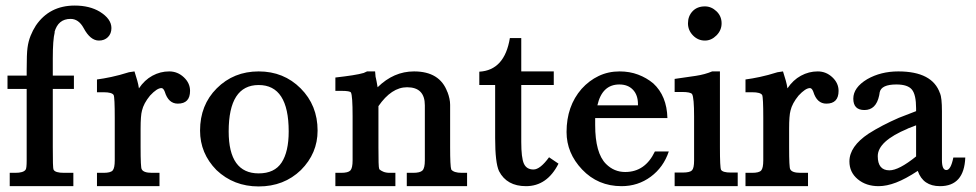

<svg xmlns="http://www.w3.org/2000/svg" viewBox="-20 -670 3513 691"><path d="M246 -350H170V-141Q170 -103 170.5 -83Q171 -63 173 -59Q179 -48 210 -48H244V0H15V-48H35Q64 -48 72 -59Q76 -63 76 -93V-350H7V-398H76V-418Q76 -477 79 -498Q82 -521 90 -541Q98 -561 109 -578Q158 -650 249 -650Q302 -650 339 -628Q381 -602 381 -569Q381 -549 368.5 -536.5Q356 -524 336 -524Q305 -524 281 -569Q263 -602 234 -602Q189 -602 176 -554H177Q170 -527 170 -460V-398H246Z M464 -413Q470 -394 474 -380Q478 -366 480 -352Q500 -382 528.5 -397.5Q557 -413 589 -413Q619 -413 641.5 -392Q664 -371 664 -343Q664 -297 620 -297Q586 -297 573 -340Q568 -353 561 -353Q545 -353 520 -326Q497 -298 491 -272Q486 -254 486 -207V-141Q486 -66 490 -61Q496 -48 527 -48H554V0H329V-48H353Q378 -48 385.5 -56.5Q393 -65 393 -93V-245Q393 -320 389 -328Q383 -338 353 -338H329V-384Q352 -387 380.5 -393Q409 -399 444 -410Z M700 -200Q700 -292 760 -352Q821 -413 911 -413Q1001 -413 1062 -352Q1123 -291 1123 -200Q1123 -118 1063 -58Q1002 1 911 1Q821 1 759 -58Q700 -118 700 -200ZM803 -197Q803 -46 911 -46Q968 -46 993.5 -85Q1019 -124 1019 -197Q1019 -364 911 -364Q803 -364 803 -197Z M1330 -413 1332 -390V-393Q1334 -385 1335.5 -376Q1337 -367 1339 -356Q1397 -413 1470 -413Q1563 -413 1590 -339V-340Q1600 -314 1600 -293V-140Q1600 -72 1604 -60Q1613 -48 1642 -48H1661V0H1444V-48H1467Q1492 -48 1500.5 -56.5Q1509 -65 1509 -93V-291Q1509 -356 1445 -356Q1389 -356 1342 -288V-140Q1342 -105 1342.5 -85.5Q1343 -66 1345 -61Q1350 -56 1359.5 -52Q1369 -48 1383 -48H1403V0H1187V-48H1208Q1233 -48 1241 -56.5Q1249 -65 1249 -93V-251Q1249 -326 1243 -337Q1240 -343 1208 -343H1187V-391Q1222 -395 1248 -399Q1274 -403 1291 -408H1290L1301 -413Z M1856 -364V-159Q1856 -102 1865.5 -81Q1875 -60 1900 -60Q1924 -60 1956 -104L1990 -81Q1949 0 1873 0Q1804 0 1776 -54Q1762 -84 1762 -173V-364H1705V-412Q1796 -417 1815 -533H1856V-413H1973V-364Z M2122 -245V-220Q2122 -119 2161 -80Q2190 -51 2230 -51Q2302 -51 2337 -125H2387Q2368 -68 2322 -34Q2276 0 2217 0Q2132 0 2075 -60Q2019 -119 2019 -195Q2019 -288 2073 -350Q2100 -380 2134.5 -396.5Q2169 -413 2210 -413Q2246 -413 2276.5 -401.5Q2307 -390 2331 -370Q2380 -325 2382 -245ZM2276 -291V-295Q2276 -328 2258 -347Q2240 -366 2209 -366Q2147 -366 2130 -291Z M2456 -586Q2456 -612 2472.5 -629.5Q2489 -647 2517 -647Q2540 -647 2558.5 -629.5Q2577 -612 2577 -586Q2577 -561 2558.5 -542.5Q2540 -524 2517 -524Q2492 -524 2474 -542.5Q2456 -561 2456 -586ZM2571 -140Q2571 -67 2575 -59Q2581 -49 2610 -49H2635V0H2408V-49H2437Q2463 -49 2470.5 -57Q2478 -65 2478 -92V-251Q2478 -318 2471 -331Q2466 -339 2434 -339H2408V-386Q2451 -392 2484 -397Q2517 -402 2543 -413H2571Z M2798 -413Q2804 -394 2808 -380Q2812 -366 2814 -352Q2834 -382 2862.5 -397.5Q2891 -413 2923 -413Q2953 -413 2975.5 -392Q2998 -371 2998 -343Q2998 -297 2954 -297Q2920 -297 2907 -340Q2902 -353 2895 -353Q2879 -353 2854 -326Q2831 -298 2825 -272Q2820 -254 2820 -207V-141Q2820 -66 2824 -61Q2830 -48 2861 -48H2888V0H2663V-48H2687Q2712 -48 2719.5 -56.5Q2727 -65 2727 -93V-245Q2727 -320 2723 -328Q2717 -338 2687 -338H2663V-384Q2686 -387 2714.5 -393Q2743 -399 2778 -410Z M3454 -103Q3450 0 3363 0Q3302 0 3283 -55Q3239 -26 3205 -13Q3171 0 3142 0Q3097 0 3067 -25Q3037 -50 3037 -89Q3037 -143 3106 -189Q3153 -219 3215 -246L3277 -270V-280Q3277 -329 3262 -347.5Q3247 -366 3206 -366Q3152 -366 3146 -338Q3146 -335 3145 -331.5Q3144 -328 3144 -326Q3133 -274 3091 -274Q3051 -274 3051 -315Q3051 -355 3101 -385Q3150 -413 3213 -413Q3336 -413 3363 -334V-335Q3370 -318 3370 -270V-94Q3370 -58 3386 -58Q3402 -58 3411 -103ZM3246 -207H3247Q3139 -162 3139 -108Q3139 -57 3181 -57Q3215 -57 3277 -107V-219Z"/></svg>

Font: New Athena Unicode
Style: Bold
Weight: 700
Designer: J. Rusten 1997; rev. by R. Hancock 2001, 2002, rev. by D. Mastronarde 2002-2021
Foundry: Society for Classical Studies (formerly American Philological Association)
Version: Version 5.008